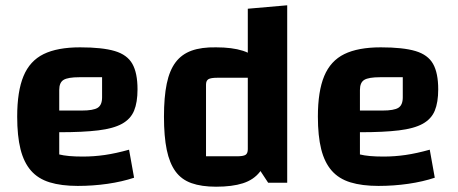

<svg xmlns="http://www.w3.org/2000/svg" viewBox="-20 -691 1732 726"><path d="M274 12Q212 12 168 -1.5Q124 -15 97 -46Q70 -77 57.5 -127Q45 -177 45 -250Q45 -346 69 -403.5Q93 -461 145 -486.5Q197 -512 283 -512Q367 -512 414 -498Q461 -484 480.5 -449.5Q500 -415 500 -353Q500 -304 487 -272.5Q474 -241 441.5 -223Q409 -205 351.5 -198Q294 -191 204 -191H174V-273H289Q333 -273 349.5 -283.5Q366 -294 366 -323V-399H280Q237 -399 220.5 -389Q204 -379 204 -351V-107Q235 -99 293 -99Q335 -99 376.5 -105Q418 -111 468 -125L487 -19Q442 -4 387 4Q332 12 274 12Z M797 -512Q858 -512 898.5 -499Q939 -486 962.5 -456Q986 -426 996.5 -375.5Q1007 -325 1007 -250Q1007 -174 996.5 -122.5Q986 -71 962.5 -41Q939 -11 898.5 2Q858 15 797 15Q742 15 704 1.5Q666 -12 643.5 -43Q621 -74 610.5 -124.5Q600 -175 600 -250Q600 -324 610.5 -374.5Q621 -425 644 -455.5Q667 -486 704.5 -499.5Q742 -513 797 -512ZM917 -397H802Q777 -397 768 -391.5Q759 -386 759 -371V-100H875Q900 -100 908.5 -105.5Q917 -111 917 -127ZM1066 -671V0H994L917 -117V-658Z M1411 12Q1349 12 1305 -1.5Q1261 -15 1234 -46Q1207 -77 1194.5 -127Q1182 -177 1182 -250Q1182 -346 1206 -403.5Q1230 -461 1282 -486.5Q1334 -512 1420 -512Q1504 -512 1551 -498Q1598 -484 1617.5 -449.5Q1637 -415 1637 -353Q1637 -304 1624 -272.5Q1611 -241 1578.5 -223Q1546 -205 1488.5 -198Q1431 -191 1341 -191H1311V-273H1426Q1470 -273 1486.5 -283.5Q1503 -294 1503 -323V-399H1417Q1374 -399 1357.5 -389Q1341 -379 1341 -351V-107Q1372 -99 1430 -99Q1472 -99 1513.5 -105Q1555 -111 1605 -125L1624 -19Q1579 -4 1524 4Q1469 12 1411 12Z"/></svg>

Font: Changa SemiBold
Style: Regular
Weight: 600
Designer: Eduardo Rodriguez Tunni
Foundry: Eduardo Rodriguez Tunni
Version: Version 3.002; ttfautohint (v1.8.2)